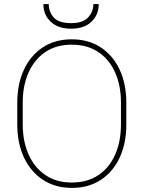

<svg xmlns="http://www.w3.org/2000/svg" viewBox="-20 -914 706 944"><path d="M601.1 -408.7V-302.2Q601.1 -209.5 568.4 -139.2Q535.6 -68.8 475.6 -29.5Q415.5 9.8 333.5 9.8Q252 9.8 191.7 -29.5Q131.3 -68.8 98.1 -139.2Q64.9 -209.5 64.9 -302.2V-408.7Q64.9 -501.5 97.9 -571.8Q130.9 -642.1 190.9 -681.4Q251 -720.7 332.5 -720.7Q414.6 -720.7 474.9 -681.4Q535.2 -642.1 568.1 -571.8Q601.1 -501.5 601.1 -408.7ZM574.7 -302.2V-409.7Q574.7 -493.2 546.1 -557.4Q517.6 -621.6 463.4 -658Q409.2 -694.3 332.5 -694.3Q256.3 -694.3 202.6 -658Q148.9 -621.6 120.4 -557.4Q91.8 -493.2 91.8 -409.7V-302.2Q91.8 -218.8 120.6 -154.3Q149.4 -89.8 203.4 -53.2Q257.3 -16.6 333.5 -16.6Q410.2 -16.6 464.1 -53.2Q518.1 -89.8 546.4 -154.3Q574.7 -218.8 574.7 -302.2ZM439 -894H465.3Q465.3 -840.8 429.4 -806.9Q393.6 -772.9 329.6 -772.9Q266.1 -772.9 229.7 -806.9Q193.4 -840.8 193.4 -894H219.7Q219.7 -855.5 244.4 -827.9Q269 -800.3 329.6 -800.3Q387.7 -800.3 413.3 -828.4Q439 -856.4 439 -894Z"/></svg>

Font: Vazirmatn RD Thin
Style: Regular
Weight: 100
Designer: Saber Rastikerdar
Foundry: Saber Rastikerdar
Version: Version 32.102